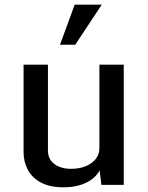

<svg xmlns="http://www.w3.org/2000/svg" viewBox="-20 -800 642 831"><path d="M254.9 10.7Q195.8 10.7 157.5 -9.8Q119.1 -30.3 100.6 -64.9Q82 -99.6 82 -141.6V-520H187.5V-148.4Q187.5 -122.6 200.4 -105Q213.4 -87.4 236.1 -78.4Q258.8 -69.3 286.6 -69.3Q324.7 -69.3 352.5 -81.3Q380.4 -93.3 395.3 -113.3Q410.2 -133.3 410.2 -157.7V-520H515.6V0H418.9L411.1 -62.5Q393.1 -28.3 352.1 -8.8Q311 10.7 254.9 10.7ZM239.7 -606.4 303.2 -779.8H420.4L305.7 -606.4Z"/></svg>

Font: Monda Medium
Style: Regular
Weight: 500
Designer: Vernon Adams
Foundry: Vernon Adams
Version: Version 2.200